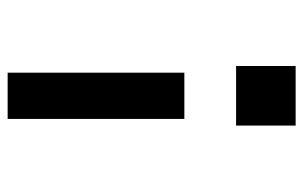

<svg xmlns="http://www.w3.org/2000/svg" viewBox="-162 -612 775 490"><g transform="rotate(-90 225.0 -367.5)"><path d="M166 -284V-735H284V-284ZM149 0V-152H301V0Z"/></g></svg>

Font: Iosevka Book
Style: Bold
Weight: 700
Designer: Belleve Invis
Foundry: Belleve Invis
Version: Version 28.0.7; ttfautohint (v1.8.3)